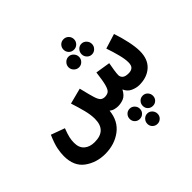

<svg xmlns="http://www.w3.org/2000/svg" viewBox="-256 -1090 1768 1768"><g transform="rotate(-45 628.5 -206.0)"><path d="M706 5Q743 5 779 -9.5Q815 -24 843 -77Q862 -32 903 -13.5Q944 5 983 5Q1083 5 1145 -51Q1207 -107 1207 -214Q1207 -267 1190.5 -344.5Q1174 -422 1149 -493L1004 -448Q1028 -378 1043.5 -317Q1059 -256 1059 -215Q1059 -173 1040 -157Q1021 -141 989 -141Q945 -141 927 -157.5Q909 -174 909 -197Q909 -220 915 -258Q921 -296 928 -334L784 -357Q772 -258 759 -212.5Q746 -167 728 -155Q710 -143 684 -142Q656 -141 638.5 -156Q621 -171 607 -218Q602 -234 593 -268Q584 -302 570 -360L416 -320Q440 -246 456.5 -182Q473 -118 473 -65Q473 86 320 86Q256 86 218 53Q180 20 180 -44Q180 -78 187.5 -111Q195 -144 216 -199L82 -248Q46 -165 36.5 -114Q27 -63 27 -25Q27 108 112.5 170Q198 232 311 232Q433 232 521 166.5Q609 101 621 -22Q641 -6 664.5 -0.5Q688 5 706 5ZM787 -651Q815 -651 835 -671Q855 -691 855 -719Q855 -748 835 -768Q815 -788 787 -788Q757 -788 737.5 -768Q718 -748 718 -719Q718 -691 737.5 -671Q757 -651 787 -651ZM705 -503Q733 -503 753 -523.5Q773 -544 773 -572Q773 -600 753 -621Q733 -642 705 -642Q677 -642 656.5 -621Q636 -600 636 -572Q636 -544 656.5 -523.5Q677 -503 705 -503ZM873 -503Q901 -503 921 -523.5Q941 -544 941 -572Q941 -600 921 -621Q901 -642 873 -642Q845 -642 825.5 -621Q806 -600 806 -572Q806 -544 825.5 -523.5Q845 -503 873 -503ZM765 229Q792 229 811.5 210Q831 191 831 163Q831 135 811.5 115Q792 95 765 95Q736 95 717 115Q698 135 698 163Q698 191 717 210Q736 229 765 229ZM935 229Q963 229 982 210Q1001 191 1001 163Q1001 135 982 115Q963 95 935 95Q906 95 887 115Q868 135 868 163Q868 191 887 210Q906 229 935 229ZM848 376Q875 376 894.5 357Q914 338 914 310Q914 282 894.5 261.5Q875 241 848 241Q820 241 800.5 261.5Q781 282 781 310Q781 338 800.5 357Q820 376 848 376Z"/></g></svg>

Font: Noto Sans Arabic Condensed Extra
Style: Regular
Weight: 800
Width: 3
Designer: Nadine Chahine - Monotype Design Team
Foundry: Monotype Imaging Inc.
Version: Version 1.902